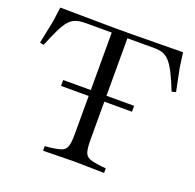

<svg xmlns="http://www.w3.org/2000/svg" viewBox="-126 -844 995 979"><g transform="rotate(20 372.0 -355.0)"><path d="M206 3V-22L228 -24Q274 -29 295 -37Q316 -45 322.5 -67Q329 -89 329 -133V-701H414V-133Q414 -89 420.5 -67Q427 -45 448.5 -37Q470 -29 515 -24L537 -22V3L374 0ZM719 -504Q697 -559 679.5 -594Q662 -629 645 -648.5Q628 -668 608.5 -675.5Q589 -683 562 -683H188Q158 -683 137 -676.5Q116 -670 99 -651.5Q82 -633 64.5 -597.5Q47 -562 24 -505L3 -510L28 -633L39 -713L324 -710H419L705 -713L716 -633L741 -510ZM179 -339V-371H564V-339Z"/></g></svg>

Font: Baskervville SC
Style: Regular
Weight: 400
Designer: Alexis Faudot, Rémi Forte, Morgane Pierson, Rafael Ribas, Tanguy Vanlaeys, Rosalie Wagner, Thomas Huot-Marchand
Foundry: ANRT
Version: Version 1.100